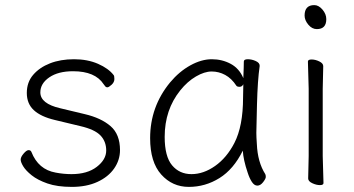

<svg xmlns="http://www.w3.org/2000/svg" viewBox="-20 -716 1388 752"><path d="M260 -34Q322 -34 359 -62.5Q396 -91 396 -126.5Q396 -162 373.5 -185.5Q351 -209 295 -222L195 -246Q140 -259 112.5 -284.5Q85 -310 85 -352Q85 -394 110 -423Q135 -452 176 -468Q217 -484 270 -484Q323 -484 364 -466Q405 -448 425 -422Q428 -419 428 -406.5Q428 -394 417 -384Q406 -374 400.5 -374Q395 -374 392.5 -377.5Q390 -381 386 -386Q353 -437 266 -437Q208 -437 173 -413Q138 -389 138 -354Q138 -310 216 -292L312 -269Q376 -254 413 -222Q450 -190 450 -128Q450 -89 427 -56Q404 -23 361.5 -3.5Q319 16 261.5 16Q204 16 165.5 2.5Q127 -11 104 -29.5Q81 -48 71 -64.5Q61 -81 61 -91Q61 -101 72.5 -114.5Q84 -128 92 -128Q100 -128 103 -121Q130 -52 198 -40Q229 -34 260 -34Z M1019 -34Q1021 -30 1021 -23Q1021 -16 1010.5 -2.5Q1000 11 988 11Q976 11 966.5 -3.5Q957 -18 950 -40Q933 -90 931 -126Q895 -53 839.5 -18.5Q784 16 719.5 16Q655 16 611.5 -32.5Q568 -81 568 -175Q568 -298 646 -393Q682 -436 725.5 -460Q769 -484 809.5 -484Q850 -484 883.5 -466Q917 -448 933 -410Q935 -456 935 -475Q935 -484 950.5 -484Q966 -484 981.5 -477Q997 -470 997 -459V-457Q989 -402 986.5 -306.5Q984 -211 984 -195.5Q984 -180 986 -152Q989 -81 1019 -34ZM898 -156Q932 -222 932 -334Q932 -361 933 -386Q928 -376 918.5 -376Q909 -376 906 -380Q887 -409 862 -422.5Q837 -436 809 -436Q781 -436 747.5 -416.5Q714 -397 686 -362Q625 -286 625 -180Q625 -103 654 -68.5Q683 -34 730 -34Q777 -34 822.5 -66Q868 -98 898 -156Z M1247 1Q1247 9 1233 9Q1219 9 1203 1.5Q1187 -6 1187 -17L1189 -105V-368L1186 -475Q1186 -483 1200.5 -483Q1215 -483 1230.5 -475.5Q1246 -468 1246 -457L1244 -368V-105ZM1221 -602Q1202 -602 1187.5 -619.5Q1173 -637 1173 -655Q1173 -696 1211 -696Q1228 -696 1243 -678.5Q1258 -661 1258 -641Q1258 -602 1221 -602Z"/></svg>

Font: LXGW WenKai TC Light
Style: Regular
Weight: 300
Designer: LXGW / Fontworks Inc.
Foundry: LXGW / Fontworks Inc.
Version: Version 1.330